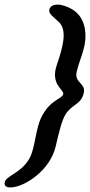

<svg xmlns="http://www.w3.org/2000/svg" viewBox="-79 -675 393 838"><path d="M-29.5 143C32 139.5 140.5 66.5 164 -36C178 -96 190 -147.5 206.5 -175C233.5 -219.5 275.5 -218.5 286.5 -269C297 -311.5 244.5 -313.5 255.5 -361C264 -397.5 276.5 -425.5 285 -457C304.5 -525.5 291 -583 260.5 -614.5C236.5 -641.5 193 -654.5 174.5 -655C159.5 -655.5 139.5 -651 136 -632C133 -614 155.5 -600.5 180.5 -576.5C214 -539.5 196.5 -472.5 169 -391.5C139.5 -305 201.5 -284.5 197 -264C192 -242 138.5 -241.5 99.5 -159C81 -120 74.5 -52.5 61 -11C36 72 -47 88.5 -57.5 117C-63.5 137.5 -50.5 144 -29.5 143Z"/></svg>

Font: Gluten
Style: Italic
Weight: 400
Italic angle: -13°
Designer: Tyler Finck
Foundry: Etcetera Type Company
Version: Version 0.920